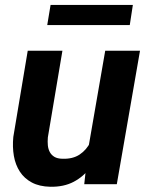

<svg xmlns="http://www.w3.org/2000/svg" viewBox="-20 -729 583 760"><path d="M328.1 -133.8 396.5 -528.3H534.2L442.4 0H313.5ZM359.4 -235.4 398.9 -236.3Q393.6 -189.9 378.4 -145.5Q363.3 -101.1 336.9 -65.4Q310.5 -29.8 271.5 -9.3Q232.4 11.2 179.2 10.3Q135.7 9.3 106 -6.6Q76.2 -22.5 58.6 -49.6Q41 -76.7 34.9 -111.8Q28.8 -147 32.7 -187L89.8 -528.3H227.1L169.4 -185.1Q168 -168.5 169.4 -153.6Q170.9 -138.7 177.2 -127Q183.6 -115.2 195.3 -108.2Q207 -101.1 226.6 -100.6Q268.1 -99.1 295.4 -117.4Q322.8 -135.7 338.1 -167Q353.5 -198.2 359.4 -235.4ZM505.9 -709.5 493.7 -629.9H167L180.2 -709.5Z"/></svg>

Font: Roboto
Style: Bold Italic
Weight: 700
Italic angle: -12°
Designer: Christian Robertson
Foundry: Google
Version: Version 3.0